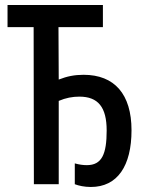

<svg xmlns="http://www.w3.org/2000/svg" viewBox="-20 -734 570 765"><path d="M342 11C448 11 504 -73 504 -215C504 -359 436 -436 313 -436C277 -436 247 -430 214 -417L213 -626H390V-714H10V-626H114L115 0H214V-332C242 -344 269 -349 296 -349C371 -349 405 -307 405 -214C405 -120 386 -76 326 -76C311 -76 296 -78 278 -83V0C294 6 316 11 342 11Z"/></svg>

Font: Noto Sans Mono Condensed Medium
Style: Regular
Weight: 500
Width: 3
Designer: Monotype Design Team
Foundry: Monotype Imaging Inc.
Version: Version 2.014